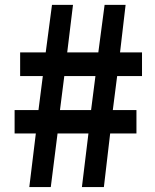

<svg xmlns="http://www.w3.org/2000/svg" viewBox="-20 -757 629 777"><path d="M98.6 0 125 -216.8H39.1V-311.5H135.7L153.3 -449.2H61.5V-544.9H165L190.4 -737.3H275.4L252 -544.9H377.9L403.3 -737.3H488.3L465.8 -544.9H554.7V-449.2H454.1L436.5 -311.5H532.2V-216.8H425.8L400.4 0H311.5L337.9 -216.8H212.9L185.5 0ZM222.7 -311.5H348.6L366.2 -449.2H240.2Z"/></svg>

Font: Bpmf Zihi Sans Bold
Style: Bold
Weight: 700
Foundry: But Ko
Version: Version 1.320